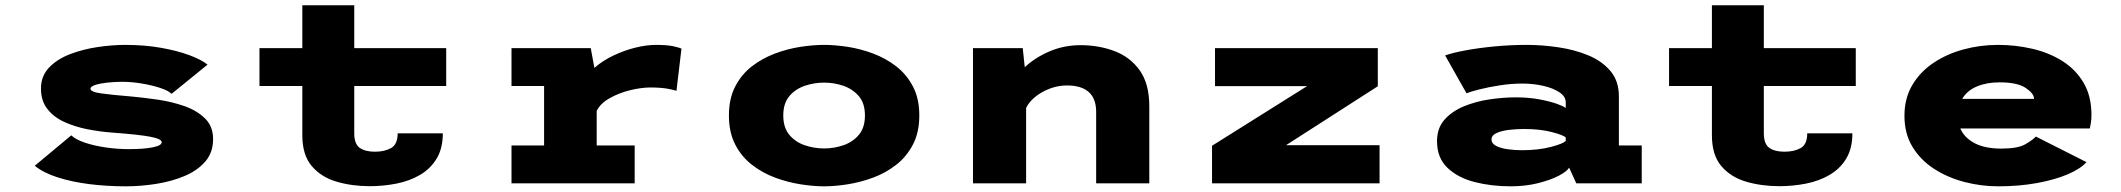

<svg xmlns="http://www.w3.org/2000/svg" viewBox="-20 -678 7845 710"><path d="M445 11Q374.5 11 309.8 2.8Q245 -5.5 192.8 -22.2Q140.5 -39 108.5 -65L243.5 -177.5Q259.5 -162 293.8 -150.5Q328 -139 370.8 -132.8Q413.5 -126.5 455.5 -126.5Q512 -126.5 545 -133.2Q578 -140 578 -152Q578 -164.5 535.2 -172.5Q492.5 -180.5 397 -187.5Q349.5 -191 302.5 -200.2Q255.5 -209.5 216.8 -227.5Q178 -245.5 154.8 -275.5Q131.5 -305.5 131.5 -350.5Q131.5 -397 161.5 -428.2Q191.5 -459.5 239.2 -477.8Q287 -496 341 -504Q395 -512 443 -512Q515 -512 575.5 -501.2Q636 -490.5 680.2 -474Q724.5 -457.5 747.5 -439L614.5 -331Q602.5 -343 572 -353Q541.5 -363 504 -369.2Q466.5 -375.5 433 -375.5Q403.5 -375.5 376.5 -372.5Q349.5 -369.5 332 -363.8Q314.5 -358 314.5 -350Q314.5 -338 354.8 -332.5Q395 -327 467.5 -321Q511.5 -317 563.2 -309.5Q615 -302 661.5 -285.8Q708 -269.5 738 -240.2Q768 -211 768 -163.5Q768 -114 739 -80.5Q710 -47 662.2 -27Q614.5 -7 557.5 2Q500.5 11 445 11Z M1098 -177.5V-360H939.5V-500H1098V-658.5H1290V-500H1630V-360H1290V-185Q1290 -145.5 1310.2 -131.2Q1330.5 -117 1366.5 -117Q1402 -117 1426.2 -130.5Q1450.5 -144 1450.5 -185H1617.5Q1617.5 -129 1594.5 -91.2Q1571.5 -53.5 1532.8 -31Q1494 -8.5 1445.8 1Q1397.5 10.5 1347.5 10.5Q1281.5 10.5 1224.5 -6.2Q1167.5 -23 1132.8 -64Q1098 -105 1098 -177.5Z M1871.5 0V-140H1992V-360H1871.5V-500H2164.5L2178 -427Q2209.5 -454.5 2249.5 -473.2Q2289.5 -492 2330.2 -502Q2371 -512 2406 -512Q2447.5 -512 2470.8 -506.8Q2494 -501.5 2500 -498L2481.5 -342Q2475 -345 2449.2 -349.8Q2423.5 -354.5 2385 -354.5Q2351.5 -354.5 2310.5 -344.5Q2269.5 -334.5 2235 -315.2Q2200.5 -296 2186.5 -268V-140H2327V0Z M3027.5 11Q2987.5 11 2940 3.5Q2892.5 -4 2846 -21.2Q2799.5 -38.5 2760.8 -68.5Q2722 -98.5 2698.8 -143.5Q2675.5 -188.5 2675.5 -251Q2675.5 -313.5 2698.8 -358.2Q2722 -403 2760.5 -432.8Q2799 -462.5 2845.8 -480Q2892.5 -497.5 2940 -504.8Q2987.5 -512 3027.5 -512Q3067.5 -512 3114.8 -504.8Q3162 -497.5 3208.8 -480Q3255.5 -462.5 3294 -432.8Q3332.5 -403 3356 -358.2Q3379.5 -313.5 3379.5 -251Q3379.5 -188.5 3356 -143.5Q3332.5 -98.5 3294 -68.5Q3255.5 -38.5 3208.8 -21.2Q3162 -4 3114.8 3.5Q3067.5 11 3027.5 11ZM3027.5 -129Q3064 -129 3098.5 -140.8Q3133 -152.5 3155.8 -179.2Q3178.5 -206 3178.5 -251Q3178.5 -296 3155.8 -322.5Q3133 -349 3098.5 -360.8Q3064 -372.5 3027.5 -372.5Q2991 -372.5 2956.2 -360.8Q2921.5 -349 2899 -322.5Q2876.5 -296 2876.5 -251Q2876.5 -206 2899 -179.2Q2921.5 -152.5 2956.2 -140.8Q2991 -129 3027.5 -129Z M3578 0V-500H3762L3769.5 -429.5Q3808 -465.5 3861.5 -488.2Q3915 -511 3975.5 -511Q4043.5 -511 4101.5 -489Q4159.5 -467 4194.8 -417.5Q4230 -368 4230 -285V0H4033.5V-264Q4033.5 -362 3925 -362Q3892.5 -362 3861.8 -350.2Q3831 -338.5 3807.8 -319.5Q3784.5 -300.5 3774.5 -278.5V0Z M4462 0V-139L4813.5 -359.5H4473V-500H5075V-359L4735.5 -141H5081.5V0Z M5566 11Q5494.5 11 5432.5 -5Q5370.5 -21 5332.2 -57.8Q5294 -94.5 5294 -156Q5294 -204 5321.5 -235.2Q5349 -266.5 5393.2 -284.8Q5437.5 -303 5488.2 -310.5Q5539 -318 5586 -318Q5633.5 -318 5673 -310.5Q5712.5 -303 5738 -293.8Q5763.5 -284.5 5770 -278.5V-299.5Q5770 -321 5747 -336.5Q5724 -352 5687.2 -360.5Q5650.5 -369 5609 -369Q5569 -369 5526.8 -362.5Q5484.5 -356 5451 -347.5Q5417.5 -339 5403 -333L5324 -473Q5350.5 -482.5 5398.2 -491.5Q5446 -500.5 5505.2 -506.2Q5564.5 -512 5625.5 -512Q5682.5 -512 5742.2 -503.2Q5802 -494.5 5853 -473.5Q5904 -452.5 5935.2 -415.5Q5966.5 -378.5 5966.5 -322V-140H6051V0H5809L5782.5 -58Q5775 -44.5 5744.8 -28.5Q5714.5 -12.5 5668 -0.8Q5621.5 11 5566 11ZM5607 -122.5Q5668.5 -122.5 5714.5 -134.5Q5760.5 -146.5 5770 -157V-169.5Q5761.5 -178.5 5718 -189.8Q5674.5 -201 5616 -201Q5588.5 -201 5560.5 -197.8Q5532.5 -194.5 5514 -186Q5495.5 -177.5 5495.5 -162.5Q5495.5 -147 5513 -138.2Q5530.5 -129.5 5556.5 -126Q5582.5 -122.5 5607 -122.5Z M6310.5 -177.5V-360H6152V-500H6310.5V-658.5H6502.5V-500H6842.5V-360H6502.5V-185Q6502.5 -145.5 6522.8 -131.2Q6543 -117 6579 -117Q6614.5 -117 6638.8 -130.5Q6663 -144 6663 -185H6830Q6830 -129 6807 -91.2Q6784 -53.5 6745.2 -31Q6706.5 -8.5 6658.2 1Q6610 10.5 6560 10.5Q6494 10.5 6437 -6.2Q6380 -23 6345.2 -64Q6310.5 -105 6310.5 -177.5Z M7369.5 11Q7306 11 7244.5 -5Q7183 -21 7132.8 -53.2Q7082.5 -85.5 7052.5 -134.5Q7022.5 -183.5 7022.5 -249.5Q7022.5 -314.5 7051.5 -363.5Q7080.5 -412.5 7129.8 -445.5Q7179 -478.5 7240.8 -495.2Q7302.5 -512 7368 -512Q7434 -512 7496 -497.5Q7558 -483 7607 -452Q7656 -421 7685 -371.8Q7714 -322.5 7714 -253Q7714 -237 7712 -224.2Q7710 -211.5 7708 -203H7229Q7244 -168.5 7282 -148.5Q7320 -128.5 7381 -128.5Q7441 -128.5 7468.8 -144.2Q7496.5 -160 7508.5 -173L7695.5 -78.5Q7673.5 -53.5 7625.8 -33.2Q7578 -13 7512 -1Q7446 11 7369.5 11ZM7374 -373.5Q7327 -373.5 7290.8 -358.5Q7254.5 -343.5 7236 -312.5H7501.5V-314Q7501.5 -332 7470.8 -352.8Q7440 -373.5 7374 -373.5Z"/></svg>

Font: Trispace SemiExpanded ExtraBold
Style: Regular
Weight: 800
Width: 6
Designer: Tyler Finck
Foundry: Etcetera Type Company
Version: Version 1.210; ttfautohint (v1.8.3)